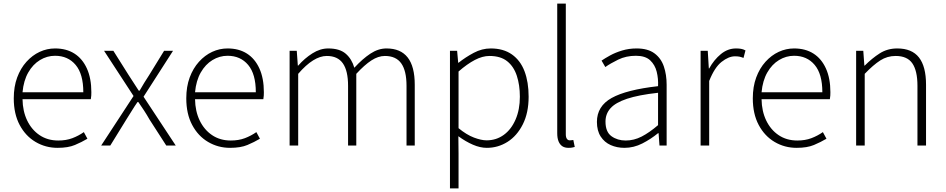

<svg xmlns="http://www.w3.org/2000/svg" viewBox="-20 -814 5293 1074"><path d="M302 13Q235 13 179 -20Q123 -53 90 -115Q57 -177 57 -264Q57 -329 76 -380.5Q95 -432 128 -468.5Q161 -505 202 -524Q243 -543 288 -543Q351 -543 396 -514.5Q441 -486 466 -431Q491 -376 491 -298Q491 -289 490.5 -279.5Q490 -270 488 -259H106Q107 -192 132 -140Q157 -88 201.5 -58Q246 -28 306 -28Q350 -28 384.5 -41Q419 -54 449 -75L469 -38Q437 -19 399 -3Q361 13 302 13ZM106 -298H446Q446 -400 403 -451Q360 -502 288 -502Q243 -502 203.5 -478Q164 -454 138 -408.5Q112 -363 106 -298Z M546 0 727 -277 562 -530H614L699 -395Q713 -372 727.5 -351Q742 -330 756 -307H761Q774 -330 787 -351Q800 -372 815 -395L898 -530H948L783 -273L963 0H910L816 -146Q802 -171 786 -195.5Q770 -220 754 -243H749Q733 -220 718 -195.5Q703 -171 687 -146L597 0Z M1267 13Q1200 13 1144 -20Q1088 -53 1055 -115Q1022 -177 1022 -264Q1022 -329 1041 -380.5Q1060 -432 1093 -468.5Q1126 -505 1167 -524Q1208 -543 1253 -543Q1316 -543 1361 -514.5Q1406 -486 1431 -431Q1456 -376 1456 -298Q1456 -289 1455.5 -279.5Q1455 -270 1453 -259H1071Q1072 -192 1097 -140Q1122 -88 1166.5 -58Q1211 -28 1271 -28Q1315 -28 1349.5 -41Q1384 -54 1414 -75L1434 -38Q1402 -19 1364 -3Q1326 13 1267 13ZM1071 -298H1411Q1411 -400 1368 -451Q1325 -502 1253 -502Q1208 -502 1168.5 -478Q1129 -454 1103 -408.5Q1077 -363 1071 -298Z M1600 0V-530H1640L1646 -447H1648Q1684 -488 1727.5 -515.5Q1771 -543 1816 -543Q1880 -543 1914 -513.5Q1948 -484 1962 -435Q2008 -485 2052 -514Q2096 -543 2142 -543Q2221 -543 2260.5 -492.5Q2300 -442 2300 -340V0H2254V-334Q2254 -418 2224.5 -459.5Q2195 -501 2133 -501Q2096 -501 2057.5 -476Q2019 -451 1973 -401V0H1927V-334Q1927 -418 1898 -459.5Q1869 -501 1808 -501Q1771 -501 1731 -476Q1691 -451 1648 -401V0Z M2497 240V-530H2537L2543 -463H2545Q2584 -494 2630 -518.5Q2676 -543 2725 -543Q2796 -543 2843.5 -509.5Q2891 -476 2914 -415.5Q2937 -355 2937 -273Q2937 -183 2904.5 -118.5Q2872 -54 2819 -20.5Q2766 13 2703 13Q2666 13 2625.5 -4.5Q2585 -22 2544 -52L2545 46V240ZM2702 -29Q2756 -29 2798 -59.5Q2840 -90 2864 -145.5Q2888 -201 2888 -273Q2888 -338 2871 -390Q2854 -442 2817 -471.5Q2780 -501 2718 -501Q2679 -501 2636 -478.5Q2593 -456 2545 -414V-97Q2590 -60 2631 -44.5Q2672 -29 2702 -29Z M3160 13Q3139 13 3125.5 4Q3112 -5 3104.5 -23Q3097 -41 3097 -69V-794H3145V-63Q3145 -46 3151 -37.5Q3157 -29 3167 -29Q3171 -29 3175 -29.5Q3179 -30 3187 -31L3195 8Q3187 10 3180 11.5Q3173 13 3160 13Z M3473 13Q3431 13 3396 -2.5Q3361 -18 3340 -50.5Q3319 -83 3319 -132Q3319 -220 3401.5 -266Q3484 -312 3661 -332Q3663 -374 3653.5 -412.5Q3644 -451 3617 -476.5Q3590 -502 3537 -502Q3482 -502 3438 -480.5Q3394 -459 3366 -439L3345 -475Q3364 -488 3393 -504Q3422 -520 3460 -531.5Q3498 -543 3541 -543Q3604 -543 3641 -515.5Q3678 -488 3693.5 -442Q3709 -396 3709 -340V0H3669L3664 -69H3661Q3621 -36 3573 -11.5Q3525 13 3473 13ZM3480 -28Q3526 -28 3569 -50Q3612 -72 3661 -114V-295Q3552 -283 3487.5 -261.5Q3423 -240 3395 -208.5Q3367 -177 3367 -134Q3367 -76 3400.5 -52Q3434 -28 3480 -28Z M3899 0V-530H3939L3945 -431H3947Q3974 -480 4012.5 -511.5Q4051 -543 4097 -543Q4112 -543 4124.5 -541Q4137 -539 4150 -532L4139 -490Q4126 -495 4116.5 -497Q4107 -499 4091 -499Q4056 -499 4016.5 -468Q3977 -437 3947 -361V0Z M4436 13Q4369 13 4313 -20Q4257 -53 4224 -115Q4191 -177 4191 -264Q4191 -329 4210 -380.5Q4229 -432 4262 -468.5Q4295 -505 4336 -524Q4377 -543 4422 -543Q4485 -543 4530 -514.5Q4575 -486 4600 -431Q4625 -376 4625 -298Q4625 -289 4624.5 -279.5Q4624 -270 4622 -259H4240Q4241 -192 4266 -140Q4291 -88 4335.5 -58Q4380 -28 4440 -28Q4484 -28 4518.5 -41Q4553 -54 4583 -75L4603 -38Q4571 -19 4533 -3Q4495 13 4436 13ZM4240 -298H4580Q4580 -400 4537 -451Q4494 -502 4422 -502Q4377 -502 4337.5 -478Q4298 -454 4272 -408.5Q4246 -363 4240 -298Z M4769 0V-530H4809L4815 -447H4817Q4858 -488 4901 -515.5Q4944 -543 4999 -543Q5081 -543 5120.5 -492.5Q5160 -442 5160 -340V0H5112V-334Q5112 -418 5083.5 -459.5Q5055 -501 4990 -501Q4943 -501 4904 -476Q4865 -451 4817 -401V0Z"/></svg>

Font: Noto Sans SC Thin ExtraLight
Style: Regular
Weight: 250
Version: Version 2.004-H2;hotconv 1.0.118;makeotfexe 2.5.65603